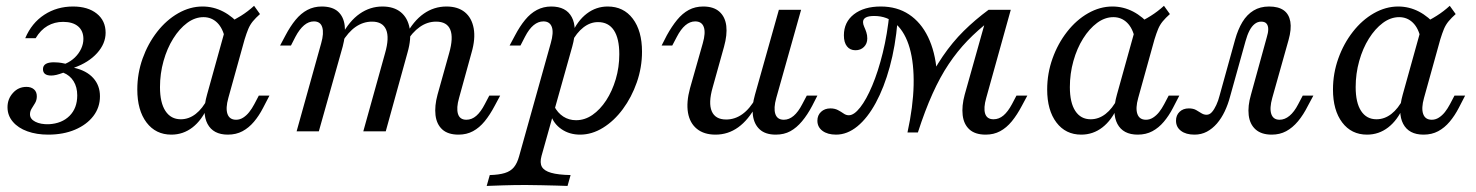

<svg xmlns="http://www.w3.org/2000/svg" viewBox="-20 -448 5035 655"><path d="M144.4 11.3Q104.8 11.3 73.4 0Q41.9 -11.3 23.8 -32.7Q5.6 -54 5.6 -82.3Q5.6 -110.5 24.2 -131Q42.7 -151.6 70.2 -151.6Q86.3 -151.6 96 -143.1Q105.6 -134.7 105.6 -119.4Q105.6 -106.5 99.6 -96.4Q93.5 -86.3 87.9 -77.4Q82.3 -68.5 82.3 -58.1Q82.3 -41.9 100.4 -32.7Q118.5 -23.4 146.8 -24.2Q191.1 -26.6 217.3 -52.8Q243.5 -79 243.5 -122.6Q243.5 -150.8 231 -171Q218.5 -191.1 196 -200Q183.1 -195.2 173 -192.7Q162.9 -190.3 154.8 -190.3Q126.6 -190.3 126.6 -212.1Q126.6 -235.5 163.7 -235.5Q171 -235.5 179.8 -234.7Q188.7 -233.9 203.2 -230.6Q221.8 -238.7 235.5 -252Q249.2 -265.3 256.9 -281.9Q264.5 -298.4 264.5 -315.3Q264.5 -342.7 246.4 -358.1Q228.2 -373.4 195.2 -373.4Q166.1 -373.4 142.3 -359.7Q118.5 -346 101.6 -317.7H66.1Q87.9 -369.4 131 -397.6Q174.2 -425.8 229 -425.8Q279.8 -425.8 310.1 -401.6Q340.3 -377.4 340.3 -336.3Q340.3 -299.2 311.3 -266.9Q282.3 -234.7 232.3 -216.9Q275 -207.3 298 -181.9Q321 -156.5 321 -119.4Q321 -81.5 298.4 -52Q275.8 -22.6 235.9 -5.6Q196 11.3 144.4 11.3Z M564.5 11.3Q511.3 11.3 479.8 -30.2Q448.4 -71.8 448.4 -142.7Q448.4 -197.6 466.5 -248.4Q484.7 -299.2 516.1 -339.5Q547.6 -379.8 587.9 -402.8Q628.2 -425.8 671 -425.8Q708.1 -425.8 741.5 -408.5Q775 -391.1 802.4 -358.1L747.6 -316.1Q740.3 -351.6 721 -370.6Q701.6 -389.5 674.2 -389.5Q645.2 -389.5 618.5 -369.8Q591.9 -350 571 -316.5Q550 -283.1 537.9 -239.9Q525.8 -196.8 525.8 -150.8Q525.8 -97.6 544.4 -69.4Q562.9 -41.1 596.8 -41.1Q624.2 -41.1 647.6 -59.3Q671 -77.4 688.7 -112.1V-83.9Q668.5 -37.9 636.7 -13.3Q604.8 11.3 564.5 11.3ZM757.3 11.3Q707.3 11.3 687.9 -25.4Q668.5 -62.1 686.3 -125L754 -368.5Q778.2 -379 802 -394Q825.8 -408.9 846.8 -428.2L866.9 -400Q852.4 -387.1 842.7 -375.4Q833.1 -363.7 827 -349.2Q821 -334.7 814.5 -313.7L758.9 -113.7Q749.2 -79 756 -59.3Q762.9 -39.5 785.5 -39.5Q798.4 -39.5 809.7 -46.8Q821 -54 830.2 -65.7Q839.5 -77.4 847.6 -92.7L862.9 -121.8H899.2L877.4 -79.8Q863.7 -53.2 846.4 -32.7Q829 -12.1 807.3 -0.4Q785.5 11.3 757.3 11.3Z M1544.4 11.3Q1508.1 11.3 1488.7 -6.5Q1469.4 -24.2 1465.7 -55.2Q1462.1 -86.3 1472.6 -125L1512.1 -266.1Q1527.4 -319.4 1516.1 -346.8Q1504.8 -374.2 1467.7 -374.2Q1437.9 -374.2 1412.1 -356Q1386.3 -337.9 1364.5 -302.4L1363.7 -326.6Q1390.3 -376.6 1425.4 -401.2Q1460.5 -425.8 1503.2 -425.8Q1541.9 -425.8 1565.7 -406.5Q1589.5 -387.1 1596 -351.2Q1602.4 -315.3 1588.7 -268.5L1546 -113.7Q1536.3 -79.8 1542.3 -59.7Q1548.4 -39.5 1571 -39.5Q1589.5 -39.5 1604.8 -52.8Q1620.2 -66.1 1633.9 -92.7L1649.2 -121.8H1686.3L1667.7 -87.1Q1651.6 -56.5 1633.5 -34.3Q1615.3 -12.1 1593.5 -0.4Q1571.8 11.3 1544.4 11.3ZM991.9 0 1075.8 -300.8Q1085.5 -334.7 1079.4 -354.8Q1073.4 -375 1050.8 -375Q1033.1 -375 1017.3 -361.7Q1001.6 -348.4 987.9 -322.6L972.6 -292.7H935.5L954 -327.4Q970.2 -358.1 988.3 -380.2Q1006.5 -402.4 1028.6 -414.1Q1050.8 -425.8 1077.4 -425.8Q1113.7 -425.8 1133.1 -408.5Q1152.4 -391.1 1156 -360.1Q1159.7 -329 1149.2 -289.5L1067.7 0ZM1219.4 0 1293.5 -266.1Q1308.9 -319.4 1297.2 -346.8Q1285.5 -374.2 1249.2 -374.2Q1219.4 -374.2 1193.5 -356.5Q1167.7 -338.7 1146 -302.4L1145.2 -326.6Q1171.8 -376.6 1207.3 -401.2Q1242.7 -425.8 1284.7 -425.8Q1323.4 -425.8 1347.2 -406.5Q1371 -387.1 1377.4 -351.6Q1383.9 -316.1 1370.2 -268.5L1296 0Z M1640.3 186.3 1650.8 149.2Q1682.3 148.4 1702 142.3Q1721.8 136.3 1733.1 122.6Q1744.4 108.9 1750.8 85.5L1858.9 -300.8Q1869.4 -337.1 1862.5 -356Q1855.6 -375 1833.9 -375Q1816.1 -375 1800.4 -362.1Q1784.7 -349.2 1771 -322.6L1755.6 -292.7H1718.5L1737.1 -327.4Q1753.2 -358.1 1771.4 -380.2Q1789.5 -402.4 1811.7 -414.1Q1833.9 -425.8 1860.5 -425.8Q1911.3 -425.8 1930.6 -389.5Q1950 -353.2 1932.3 -289.5L1827.4 83.9Q1821 107.3 1828.6 121Q1836.3 134.7 1860.1 141.5Q1883.9 148.4 1926.6 149.2L1916.1 186.3Q1901.6 185.5 1878.2 185.1Q1854.8 184.7 1827.8 183.9Q1800.8 183.1 1773.4 183.1Q1733.1 183.1 1696.8 184.3Q1660.5 185.5 1640.3 186.3ZM1958.9 11.3Q1922.6 11.3 1895.6 -7.3Q1868.5 -25.8 1858.9 -56.5L1870.2 -86.3Q1882.3 -62.9 1901.6 -50.4Q1921 -37.9 1945.2 -37.9Q1975 -37.9 2001.2 -56Q2027.4 -74.2 2048 -105.6Q2068.5 -137.1 2080.6 -177.8Q2092.7 -218.5 2092.7 -262.9Q2092.7 -316.9 2074.2 -344.8Q2055.6 -372.6 2020.2 -372.6Q1993.5 -372.6 1970.2 -354.4Q1946.8 -336.3 1929.8 -303.2V-331.5Q1950 -377.4 1981.9 -401.6Q2013.7 -425.8 2053.2 -425.8Q2107.3 -425.8 2138.7 -384.3Q2170.2 -342.7 2170.2 -271.8Q2170.2 -217.7 2152.4 -166.9Q2134.7 -116.1 2104.8 -75.8Q2075 -35.5 2037.1 -12.1Q1999.2 11.3 1958.9 11.3Z M2421 11.3Q2381.5 11.3 2357.3 -8.5Q2333.1 -28.2 2327 -63.7Q2321 -99.2 2333.9 -146.8L2377.4 -300Q2387.9 -336.3 2381 -355.6Q2374.2 -375 2351.6 -375Q2333.9 -375 2318.1 -361.7Q2302.4 -348.4 2288.7 -321.8L2273.4 -292.7H2237.1L2254.8 -327.4Q2271.8 -358.1 2289.9 -380.2Q2308.1 -402.4 2329.8 -414.1Q2351.6 -425.8 2379 -425.8Q2414.5 -425.8 2434.3 -408.1Q2454 -390.3 2457.7 -359.7Q2461.3 -329 2450 -288.7L2411.3 -150Q2396 -96.8 2408.1 -68.5Q2420.2 -40.3 2457.3 -40.3Q2487.1 -40.3 2512.5 -58.5Q2537.9 -76.6 2558.1 -112.9L2559.7 -87.9Q2533.1 -38.7 2498.4 -13.7Q2463.7 11.3 2421 11.3ZM2626.6 11.3Q2591.1 11.3 2571.8 -6.5Q2552.4 -24.2 2548.4 -55.2Q2544.4 -86.3 2555.6 -125L2637.1 -414.5H2712.9L2628.2 -113.7Q2618.5 -79 2625 -59.3Q2631.5 -39.5 2654 -39.5Q2671.8 -39.5 2687.5 -52.8Q2703.2 -66.1 2716.9 -92.7L2732.3 -121.8H2768.5L2750.8 -87.1Q2734.7 -56.5 2716.1 -34.3Q2697.6 -12.1 2676.2 -0.4Q2654.8 11.3 2626.6 11.3Z M3075.8 4Q3095.2 -84.7 3096.8 -157.7Q3098.4 -230.6 3083.5 -283.5Q3068.5 -336.3 3037.9 -364.9Q3007.3 -393.5 2962.1 -393.5Q2924.2 -393.5 2924.2 -372.6Q2924.2 -365.3 2928.2 -356.5Q2932.3 -347.6 2935.5 -337.9Q2938.7 -328.2 2938.7 -316.9Q2938.7 -299.2 2927.4 -287.9Q2916.1 -276.6 2898.4 -276.6Q2879.8 -276.6 2869.4 -289.9Q2858.9 -303.2 2858.9 -327.4Q2858.9 -372.6 2893.1 -399.2Q2927.4 -425.8 2984.7 -425.8Q3040.3 -425.8 3081 -398.8Q3121.8 -371.8 3146 -321.8Q3170.2 -271.8 3175.8 -204Q3162.9 -167.7 3152.4 -137.5Q3141.9 -107.3 3131.9 -73.8Q3121.8 -40.3 3111.3 4ZM2832.3 11.3Q2803.2 11.3 2785.9 -1.6Q2768.5 -14.5 2768.5 -36.3Q2768.5 -54.8 2781 -66.5Q2793.5 -78.2 2812.9 -78.2Q2827.4 -78.2 2838.3 -72.6Q2849.2 -66.9 2857.7 -60.9Q2866.1 -54.8 2875.8 -54.8Q2893.5 -54.8 2914.5 -81.5Q2935.5 -108.1 2955.6 -156Q2975.8 -204 2991.5 -267.7Q3007.3 -331.5 3014.5 -405.6L3041.9 -375Q3034.7 -290.3 3015.3 -219.8Q2996 -149.2 2967.7 -97.2Q2939.5 -45.2 2904.8 -16.9Q2870.2 11.3 2832.3 11.3ZM3075.8 4Q3104 -79.8 3133.5 -143.5Q3162.9 -207.3 3196 -255.6Q3229 -304 3267.7 -342.3Q3306.5 -380.6 3352.4 -414.5L3358.1 -378.2Q3315.3 -345.2 3280.6 -309.3Q3246 -273.4 3216.5 -229.4Q3187.1 -185.5 3161.3 -128.2Q3135.5 -71 3111.3 4ZM3342.7 11.3Q3306.5 11.3 3287.1 -6.5Q3267.7 -24.2 3264.1 -55.2Q3260.5 -86.3 3271 -125L3352.4 -414.5H3428.2L3344.4 -113.7Q3334.7 -79.8 3340.7 -60.5Q3346.8 -41.1 3369.4 -41.1Q3387.9 -41.1 3403.2 -54Q3418.5 -66.9 3432.3 -92.7L3447.6 -121.8H3484.7L3466.1 -87.1Q3450 -56.5 3431.9 -34.3Q3413.7 -12.1 3391.9 -0.4Q3370.2 11.3 3342.7 11.3Z M3668.5 11.3Q3615.3 11.3 3583.9 -30.2Q3552.4 -71.8 3552.4 -142.7Q3552.4 -197.6 3570.6 -248.4Q3588.7 -299.2 3620.2 -339.5Q3651.6 -379.8 3691.9 -402.8Q3732.3 -425.8 3775 -425.8Q3812.1 -425.8 3845.6 -408.5Q3879 -391.1 3906.5 -358.1L3851.6 -316.1Q3844.4 -351.6 3825 -370.6Q3805.6 -389.5 3778.2 -389.5Q3749.2 -389.5 3722.6 -369.8Q3696 -350 3675 -316.5Q3654 -283.1 3641.9 -239.9Q3629.8 -196.8 3629.8 -150.8Q3629.8 -97.6 3648.4 -69.4Q3666.9 -41.1 3700.8 -41.1Q3728.2 -41.1 3751.6 -59.3Q3775 -77.4 3792.7 -112.1V-83.9Q3772.6 -37.9 3740.7 -13.3Q3708.9 11.3 3668.5 11.3ZM3861.3 11.3Q3811.3 11.3 3791.9 -25.4Q3772.6 -62.1 3790.3 -125L3858.1 -368.5Q3882.3 -379 3906 -394Q3929.8 -408.9 3950.8 -428.2L3971 -400Q3956.5 -387.1 3946.8 -375.4Q3937.1 -363.7 3931 -349.2Q3925 -334.7 3918.5 -313.7L3862.9 -113.7Q3853.2 -79 3860.1 -59.3Q3866.9 -39.5 3889.5 -39.5Q3902.4 -39.5 3913.7 -46.8Q3925 -54 3934.3 -65.7Q3943.5 -77.4 3951.6 -92.7L3966.9 -121.8H4003.2L3981.5 -79.8Q3967.7 -53.2 3950.4 -32.7Q3933.1 -12.1 3911.3 -0.4Q3889.5 11.3 3861.3 11.3Z M4054.8 11.3Q4025.8 11.3 4008.9 -1.6Q3991.9 -14.5 3991.9 -36.3Q3991.9 -54.8 4004 -66.5Q4016.1 -78.2 4035.5 -78.2Q4050.8 -78.2 4060.5 -72.6Q4070.2 -66.9 4078.6 -61.7Q4087.1 -56.5 4096 -56.5Q4106.5 -56.5 4114.5 -65.7Q4122.6 -75 4129.4 -89.9Q4136.3 -104.8 4140.3 -121L4193.5 -312.9Q4203.2 -347.6 4218.5 -373Q4233.9 -398.4 4256.5 -412.1Q4279 -425.8 4309.7 -425.8Q4341.1 -425.8 4359.3 -412.9Q4377.4 -400 4381.9 -374.2Q4386.3 -348.4 4375.8 -311.3L4320.2 -113.7Q4310.5 -79 4316.9 -59.3Q4323.4 -39.5 4345.2 -39.5Q4362.9 -39.5 4379 -52.8Q4395.2 -66.1 4408.9 -92.7L4424.2 -121.8H4460.5L4441.9 -87.1Q4426.6 -56.5 4408.1 -34.3Q4389.5 -12.1 4367.7 -0.4Q4346 11.3 4318.5 11.3Q4283.1 11.3 4263.3 -6.5Q4243.5 -24.2 4239.9 -55.2Q4236.3 -86.3 4247.6 -125L4301.6 -321Q4306.5 -336.3 4306.5 -348.4Q4306.5 -360.5 4300.8 -367.3Q4295.2 -374.2 4282.3 -374.2Q4270.2 -374.2 4260.1 -366.1Q4250 -358.1 4242.3 -343.1Q4234.7 -328.2 4229 -307.3L4176.6 -119.4Q4169.4 -91.9 4158.1 -68.1Q4146.8 -44.4 4131.5 -26.6Q4116.1 -8.9 4097.2 1.2Q4078.2 11.3 4054.8 11.3Z M4643.5 11.3Q4590.3 11.3 4558.9 -30.2Q4527.4 -71.8 4527.4 -142.7Q4527.4 -197.6 4545.6 -248.4Q4563.7 -299.2 4595.2 -339.5Q4626.6 -379.8 4666.9 -402.8Q4707.3 -425.8 4750 -425.8Q4787.1 -425.8 4820.6 -408.5Q4854 -391.1 4881.5 -358.1L4826.6 -316.1Q4819.4 -351.6 4800 -370.6Q4780.6 -389.5 4753.2 -389.5Q4724.2 -389.5 4697.6 -369.8Q4671 -350 4650 -316.5Q4629 -283.1 4616.9 -239.9Q4604.8 -196.8 4604.8 -150.8Q4604.8 -97.6 4623.4 -69.4Q4641.9 -41.1 4675.8 -41.1Q4703.2 -41.1 4726.6 -59.3Q4750 -77.4 4767.7 -112.1V-83.9Q4747.6 -37.9 4715.7 -13.3Q4683.9 11.3 4643.5 11.3ZM4836.3 11.3Q4786.3 11.3 4766.9 -25.4Q4747.6 -62.1 4765.3 -125L4833.1 -368.5Q4857.3 -379 4881 -394Q4904.8 -408.9 4925.8 -428.2L4946 -400Q4931.5 -387.1 4921.8 -375.4Q4912.1 -363.7 4906 -349.2Q4900 -334.7 4893.5 -313.7L4837.9 -113.7Q4828.2 -79 4835.1 -59.3Q4841.9 -39.5 4864.5 -39.5Q4877.4 -39.5 4888.7 -46.8Q4900 -54 4909.3 -65.7Q4918.5 -77.4 4926.6 -92.7L4941.9 -121.8H4978.2L4956.5 -79.8Q4942.7 -53.2 4925.4 -32.7Q4908.1 -12.1 4886.3 -0.4Q4864.5 11.3 4836.3 11.3Z"/></svg>

Font: Playfair 9pt
Style: Italic
Weight: 400
Italic angle: -15.6°
Designer: Claus Eggers Sørensen
Foundry: Claus Eggers Sørensen
Version: Version 2.001;gftools[0.9.30]